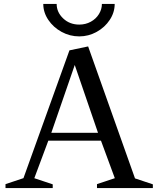

<svg xmlns="http://www.w3.org/2000/svg" viewBox="-20 -956 805 976"><path d="M8 -20 116 -56 93 -33 333 -700 428 -720 672 -33 646 -56 757 -19V0H473V-20L581 -56L570 -33L487 -258L511 -241H208L232 -258L148 -33L137 -56L248 -19V0H8ZM223 -281H496L484 -264L354 -643H366L235 -264ZM200 -936H268Q268 -894 301 -862.5Q334 -831 383 -831Q415 -831 441.5 -845.5Q468 -860 483 -884.5Q498 -909 498 -936H563Q563 -893 538 -855Q513 -817 471.5 -794Q430 -771 383 -771Q335 -771 293 -794Q251 -817 225.5 -855Q200 -893 200 -936Z"/></svg>

Font: Wittgenstein
Style: Regular
Weight: 400
Designer: Jörg Drees
Foundry: Jörg Drees
Version: Version 1.003;Glyphs 3.1.2 (3151)